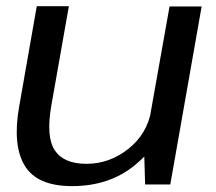

<svg xmlns="http://www.w3.org/2000/svg" viewBox="-20 -612 716 637"><path d="M461.5 0H545L649 -590.5H542.5L458 -115.5ZM208.5 -591.5H102L43.5 -258Q21 -130.5 62 -62.5Q103 5.5 219 5.5Q344 5.5 429.2 -65.5Q514.5 -136.5 528 -212L482 -246.5Q468.5 -168 406 -118.2Q343.5 -68.5 267 -68.5Q191.5 -68.5 161.8 -113.2Q132 -158 150.5 -263Z"/></svg>

Font: Anybody SemiExpanded
Style: Italic
Weight: 400
Width: 6
Italic angle: -10°
Version: Version 1.113;gftools[0.9.25]